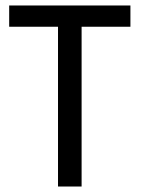

<svg xmlns="http://www.w3.org/2000/svg" viewBox="-20 -680 534 700"><path d="M191.5 -582.5H13.5V-660H455.5V-582.5H277.5V0H191.5Z"/></svg>

Font: League Spartan Thin
Style: Regular
Weight: 400
Version: Version 2.002